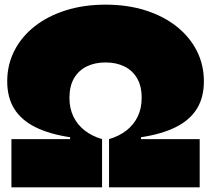

<svg xmlns="http://www.w3.org/2000/svg" viewBox="-20 -804 906 824"><path d="M281 -187V-215Q191.5 -228.5 131.5 -258.5Q71.5 -288.5 41.2 -337Q11 -385.5 11 -455Q11 -526 41.5 -586Q72 -646 128.2 -690.5Q184.5 -735 262 -759.5Q339.5 -784 433 -784Q527 -784 604.2 -759.5Q681.5 -735 737.8 -690.5Q794 -646 824.5 -586Q855 -526 855 -455Q855 -385.5 824.8 -337Q794.5 -288.5 734.5 -258.5Q674.5 -228.5 585 -215V-187L448 -207Q491 -219.5 522.5 -244Q554 -268.5 571 -303.8Q588 -339 588 -384Q588 -434 568.5 -467.8Q549 -501.5 514 -518.8Q479 -536 433 -536Q387 -536 352 -518.8Q317 -501.5 297.5 -467.8Q278 -434 278 -384Q278 -339 295 -303.8Q312 -268.5 343.5 -244Q375 -219.5 418 -207ZM29 0V-207H418V0ZM448 0V-207H837V0Z"/></svg>

Font: Hepta Slab Black
Style: Regular
Weight: 900
Designer: Michael LaGattuta
Foundry: Michael LaGattuta
Version: Version 1.102